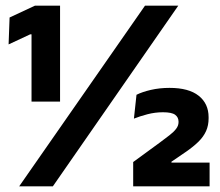

<svg xmlns="http://www.w3.org/2000/svg" viewBox="-20 -659 777 679"><path d="M91.5 -299.7V-537.6H86.8L10.4 -502L13.9 -597.1L103.7 -639H192.4V-299.7ZM47.8 0 492.8 -639H610.5L166.9 0ZM451 0V-86L545.5 -155.1Q565 -169.6 579.7 -181Q594.5 -192.4 602.9 -203.5Q611.4 -214.5 611.4 -227.1V-228.8Q611.4 -244.2 599.4 -253.1Q587.5 -262 556.2 -262Q528.4 -262 501.2 -254.9Q474.1 -247.8 453.6 -239.5L462.7 -323.8Q482.7 -333.9 513.5 -341.1Q544.4 -348.2 579.5 -348.2Q647.6 -348.2 682.6 -320.4Q717.7 -292.6 717.7 -244.5V-240.4Q717.7 -215.5 708.8 -195.6Q699.9 -175.8 682.1 -158.1Q664.3 -140.5 636.7 -121.5L586.3 -87.1V-70.7L537.8 -84H721.2V0Z"/></svg>

Font: Anek Tamil Medium
Style: Regular
Weight: 500
Designer: Aadarsh Rajan (Tamil), Yesha Goshar (Latin)
Foundry: Ek Type
Version: Version 1.003